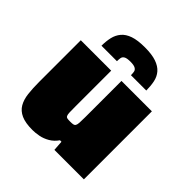

<svg xmlns="http://www.w3.org/2000/svg" viewBox="-195 -867 1018 1018"><g transform="rotate(45 314.0 -358.0)"><path d="M203 8Q150 8 119 -6Q88 -20 72.5 -46.5Q57 -73 52.5 -111Q48 -149 48 -197V-510H276V-242Q276 -214 276.5 -198Q277 -182 280.5 -175Q284 -168 291.5 -166.5Q299 -165 313 -165Q327 -165 335 -166.5Q343 -168 347 -174.5Q351 -181 352 -196Q353 -211 353 -238V-510H581V0H360L356 -57H345Q327 -31 302 -16.5Q277 -2 251 3Q225 8 203 8ZM315 -724Q368 -724 401 -712.5Q434 -701 452 -680Q470 -659 476 -630Q482 -601 482 -567H367Q367 -581 365 -592Q363 -603 351.5 -609.5Q340 -616 315 -616Q288 -616 277 -609.5Q266 -603 264 -592Q262 -581 262 -567H146Q146 -601 152.5 -629.5Q159 -658 177 -679.5Q195 -701 228 -712.5Q261 -724 315 -724Z"/></g></svg>

Font: Saira SemiExpanded Black
Style: Regular
Weight: 900
Width: 6
Designer: Hector Gatti with collaboration of the Omnibus-Type team
Foundry: Omnibus-Type
Version: Version 1.101